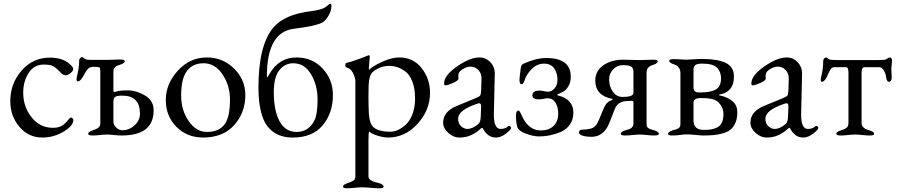

<svg xmlns="http://www.w3.org/2000/svg" viewBox="-20 -721 4797 1026"><path d="M333 -319Q318 -319 308 -329Q281 -358 265 -367Q249 -376 214 -376Q162 -376 133 -331Q104 -286 104 -226Q104 -151 148.5 -94.5Q193 -38 263 -38Q293 -38 311.5 -49.5Q330 -61 351 -88Q356 -93 360 -93Q364 -93 368 -88.5Q372 -84 372 -79Q372 -49 319.5 -17.5Q267 14 206 14Q132 14 83.5 -43.5Q35 -101 35 -180Q35 -275 95.5 -344Q156 -413 246 -413Q327 -413 366 -365Q371 -358 371 -353Q371 -341 356.5 -330Q342 -319 333 -319Z M595 -203Q586 -197 586 -177V-73Q586 -53 601.5 -39Q617 -25 633 -25Q671 -25 699.5 -51.5Q728 -78 728 -114Q728 -210 633 -210Q606 -210 595 -203ZM481 -364Q461 -364 451 -354Q441 -344 423 -311Q409 -286 396 -286Q389 -286 389 -297Q389 -305 390 -308Q403 -357 403 -398Q403 -405 408.5 -410.5Q414 -416 418 -416Q422 -416 433 -407Q440 -401 469 -401H549Q566 -401 585 -402Q604 -403 623 -403Q647 -403 647 -394Q647 -384 624 -376Q611 -372 604.5 -369Q598 -366 592 -358Q586 -350 586 -337V-236Q586 -232 589.5 -230Q593 -228 596 -230Q612 -238 663 -238Q708 -238 754.5 -211Q801 -184 801 -131Q801 3 630 3Q610 3 589.5 0.5Q569 -2 552 -2Q535 -2 514.5 0.5Q494 3 475 3Q451 3 451 -6Q451 -16 474 -24Q506 -34 513 -47Q516 -53 516 -63V-337Q516 -357 511.5 -360.5Q507 -364 481 -364Z M1085 -414Q1171 -414 1231 -354.5Q1291 -295 1291 -213Q1291 -119 1231.5 -52.5Q1172 14 1065 14Q980 14 923 -43Q866 -100 866 -187Q866 -273 930.5 -343.5Q995 -414 1085 -414ZM1068 -383Q1011 -383 980 -343Q948 -303 948 -210Q948 -133 988 -74.5Q1028 -16 1086 -16Q1161 -16 1189 -71Q1209 -110 1209 -189Q1209 -264 1169 -323.5Q1129 -383 1068 -383Z M1547 -383Q1502 -383 1472 -345Q1443 -309 1443 -226Q1444 -126 1475 -71Q1506 -16 1565 -16Q1629 -16 1660 -77Q1677 -110 1677 -189Q1677 -266 1642 -324.5Q1607 -383 1547 -383ZM1420 -326Q1471 -414 1564 -414Q1649 -414 1704 -355Q1759 -296 1759 -213Q1759 -117 1704.5 -51.5Q1650 14 1544 14Q1455 14 1408.5 -47Q1362 -108 1361 -252Q1361 -478 1440 -573Q1500 -645 1647 -662Q1671 -665 1688 -670Q1705 -675 1711 -678Q1717 -681 1728 -689.5Q1739 -698 1741 -700Q1742 -701 1745 -701Q1751 -701 1751 -690Q1751 -664 1736 -638Q1721 -612 1703 -601Q1669 -582 1549 -567Q1406 -549 1406 -312Q1406 -301 1419 -324Q1419 -325 1420 -326Z M2068 -17Q2085 -17 2105.5 -26Q2126 -35 2147.5 -54Q2169 -73 2183.5 -109.5Q2198 -146 2198 -193Q2198 -247 2183.5 -285Q2169 -323 2145.5 -339.5Q2122 -356 2102 -362.5Q2082 -369 2062 -369Q2014 -369 1976 -340Q1953 -323 1950 -269Q1950 -261 1949.5 -239.5Q1949 -218 1949 -205Q1949 -157 1951 -115Q1954 -62 1975 -42Q2002 -17 2068 -17ZM1879 220V-287Q1879 -304 1867 -329.5Q1855 -355 1833 -360Q1825 -362 1825 -373Q1825 -383 1832 -385Q1874 -395 1948 -425L1949 -426H1950Q1956 -426 1956 -417Q1956 -412 1953.5 -389Q1951 -366 1951 -357Q1951 -349 1952 -348Q1971 -367 2021.5 -390.5Q2072 -414 2114 -414Q2188 -414 2233 -357Q2278 -300 2278 -225Q2278 -133 2211.5 -59.5Q2145 14 2053 14Q2031 14 1999 4.5Q1967 -5 1953 -18Q1949 -18 1949 33V220Q1949 228 1952.5 233.5Q1956 239 1964 243.5Q1972 248 1977.5 250Q1983 252 1994 254.5Q2005 257 2007 258Q2030 266 2030 276Q2030 285 2008 285Q1988 285 1959.5 282.5Q1931 280 1914 280Q1897 280 1875.5 282.5Q1854 285 1834 285Q1813 285 1813 276Q1813 266 1836 258Q1869 248 1876 236Q1879 229 1879 220Z M2655 -32Q2680 -32 2695 -46Q2699 -50 2705 -46.5Q2711 -43 2711 -37Q2711 -28 2683.5 -7Q2656 14 2631 14Q2606 14 2589.5 1Q2573 -12 2566 -25Q2559 -38 2557 -38Q2553 -38 2539 -25Q2525 -12 2497.5 1Q2470 14 2434 14Q2403 14 2375.5 -11Q2348 -36 2348 -65Q2348 -125 2421 -155L2523 -197Q2542 -205 2546 -211Q2550 -217 2551 -237L2553 -301Q2554 -327 2537 -346Q2520 -365 2494 -365Q2477 -365 2458 -354.5Q2439 -344 2433 -333Q2429 -326 2429 -314Q2429 -312 2429.5 -307Q2430 -302 2430 -300Q2430 -291 2401.5 -278Q2373 -265 2361 -265Q2353 -265 2353 -274Q2353 -308 2393 -343Q2422 -369 2464 -391.5Q2506 -414 2542 -414Q2577 -414 2601 -388Q2625 -362 2624 -325L2619 -109Q2619 -32 2655 -32ZM2428 -87Q2428 -61 2444 -46.5Q2460 -32 2477 -32Q2506 -32 2537 -59Q2548 -68 2549 -99L2551 -148Q2552 -169 2542 -169Q2535 -169 2528 -166Q2428 -132 2428 -87Z M2962 -218Q2953 -214 2962 -211Q3044 -190 3044 -120Q3044 -82 3025 -55Q3006 -28 2975.5 -15.5Q2945 -3 2917 2.5Q2889 8 2860 8Q2830 8 2789.5 -7Q2749 -22 2743 -46Q2737 -73 2737 -105Q2737 -130 2752 -130Q2757 -130 2770 -100Q2804 -24 2871 -24Q2912 -24 2937.5 -47.5Q2963 -71 2963 -115Q2963 -148 2948.5 -172Q2934 -196 2906 -196Q2899 -196 2885 -193Q2871 -190 2859 -190Q2825 -190 2825 -212Q2825 -237 2866 -237Q2872 -237 2885.5 -234Q2899 -231 2909 -231Q2928 -231 2943.5 -249Q2959 -267 2959 -295Q2959 -330 2941.5 -355.5Q2924 -381 2886 -381Q2833 -381 2794 -317Q2790 -311 2785.5 -298Q2781 -285 2777 -278Q2773 -271 2767 -271Q2756 -271 2756 -294Q2756 -306 2762 -351Q2764 -375 2776 -380Q2844 -411 2899 -411Q3030 -411 3030 -311Q3030 -283 3019 -263Q3008 -243 2995.5 -235Q2983 -227 2962 -218Z M3365 -172Q3365 -182 3356 -182Q3326 -182 3311 -179Q3285 -172 3271 -151Q3266 -142 3249 -96.5Q3232 -51 3222 -36Q3192 10 3141 10Q3118 10 3102.5 6.5Q3087 3 3080.5 -2Q3074 -7 3074 -12Q3074 -28 3090 -28Q3107 -29 3113 -29.5Q3119 -30 3133.5 -33Q3148 -36 3157.5 -44.5Q3167 -53 3174 -66Q3181 -80 3193 -110.5Q3205 -141 3212 -154Q3225 -179 3250 -186Q3253 -187 3253.5 -189.5Q3254 -192 3251 -193Q3161 -210 3161 -291Q3161 -342 3204 -372Q3247 -402 3309 -402Q3322 -402 3353 -401Q3384 -400 3402 -400Q3419 -400 3435.5 -401Q3452 -402 3472 -402Q3495 -402 3495 -393Q3495 -383 3472 -375Q3454 -370 3444.5 -360.5Q3435 -351 3435 -330V-59Q3435 -51 3437 -45.5Q3439 -40 3445 -36Q3451 -32 3454 -31Q3457 -30 3466.5 -27.5Q3476 -25 3478 -24Q3501 -16 3501 -6Q3501 3 3478 3Q3458 3 3436.5 0.5Q3415 -2 3398 -2Q3381 -2 3360.5 0.5Q3340 3 3320 3Q3297 3 3297 -6Q3297 -16 3320 -24Q3321 -24 3328.5 -26.5Q3336 -29 3338 -29.5Q3340 -30 3346 -32.5Q3352 -35 3354 -37.5Q3356 -40 3359.5 -43.5Q3363 -47 3364 -51.5Q3365 -56 3365 -62ZM3307 -203Q3365 -203 3365 -225V-335Q3365 -357 3353 -365Q3341 -373 3308 -373Q3278 -373 3256.5 -350.5Q3235 -328 3235 -297Q3235 -260 3254.5 -231.5Q3274 -203 3307 -203Z M3725 -197Q3686 -197 3686 -172V-77Q3686 -27 3741 -27Q3765 -27 3780.5 -29.5Q3796 -32 3812.5 -40Q3829 -48 3837.5 -66Q3846 -84 3846 -112Q3846 -139 3830.5 -160.5Q3815 -182 3798 -188Q3775 -197 3725 -197ZM3648 -402Q3660 -402 3685 -404Q3710 -406 3732 -406Q3814 -406 3858 -385Q3902 -364 3902 -311Q3902 -230 3826 -216Q3814 -214 3826 -211Q3863 -204 3891.5 -182.5Q3920 -161 3920 -121Q3920 -88 3910 -65Q3900 -42 3884.5 -29Q3869 -16 3843 -8.5Q3817 -1 3792 1Q3767 3 3731 3Q3726 3 3696.5 0Q3667 -3 3650 -3Q3635 -3 3614.5 0Q3594 3 3573 3H3570Q3550 3 3550 -6Q3550 -16 3573 -24Q3575 -25 3584.5 -27.5Q3594 -30 3597 -31Q3600 -32 3606 -36Q3612 -40 3614 -45.5Q3616 -51 3616 -59V-330Q3616 -367 3579 -378Q3556 -386 3556 -396Q3556 -405 3579 -405Q3600 -405 3617 -403.5Q3634 -402 3648 -402ZM3715 -227Q3741 -227 3758.5 -229Q3776 -231 3795 -238Q3814 -245 3823.5 -261Q3833 -277 3833 -302Q3833 -337 3812 -359Q3791 -381 3732 -381Q3705 -381 3695.5 -373Q3686 -365 3686 -348V-252Q3686 -227 3715 -227Z M4297 -32Q4322 -32 4337 -46Q4341 -50 4347 -46.5Q4353 -43 4353 -37Q4353 -28 4325.5 -7Q4298 14 4273 14Q4248 14 4231.5 1Q4215 -12 4208 -25Q4201 -38 4199 -38Q4195 -38 4181 -25Q4167 -12 4139.5 1Q4112 14 4076 14Q4045 14 4017.5 -11Q3990 -36 3990 -65Q3990 -125 4063 -155L4165 -197Q4184 -205 4188 -211Q4192 -217 4193 -237L4195 -301Q4196 -327 4179 -346Q4162 -365 4136 -365Q4119 -365 4100 -354.5Q4081 -344 4075 -333Q4071 -326 4071 -314Q4071 -312 4071.5 -307Q4072 -302 4072 -300Q4072 -291 4043.5 -278Q4015 -265 4003 -265Q3995 -265 3995 -274Q3995 -308 4035 -343Q4064 -369 4106 -391.5Q4148 -414 4184 -414Q4219 -414 4243 -388Q4267 -362 4266 -325L4261 -109Q4261 -32 4297 -32ZM4070 -87Q4070 -61 4086 -46.5Q4102 -32 4119 -32Q4148 -32 4179 -59Q4190 -68 4191 -99L4193 -148Q4194 -169 4184 -169Q4177 -169 4170 -166Q4070 -132 4070 -87Z M4674 -400Q4711 -400 4717 -405Q4728 -414 4736 -414Q4739 -414 4743 -409.5Q4747 -405 4747 -399Q4747 -392 4745 -376.5Q4743 -361 4743 -352Q4743 -334 4745 -306Q4746 -299 4742 -291.5Q4738 -284 4732 -284Q4718 -284 4715 -309Q4713 -328 4702.5 -345Q4692 -362 4679 -362H4599Q4584 -362 4584 -330V-64Q4584 -51 4592 -42.5Q4600 -34 4606.5 -31Q4613 -28 4628 -24Q4651 -16 4651 -6Q4651 3 4628 3Q4608 3 4587.5 0.5Q4567 -2 4550 -2Q4533 -2 4512.5 0.5Q4492 3 4472 3Q4449 3 4449 -6Q4449 -16 4472 -24Q4483 -27 4487.5 -29Q4492 -31 4500 -35.5Q4508 -40 4511 -47.5Q4514 -55 4514 -65V-330Q4514 -362 4502 -362H4438Q4426 -362 4418 -350Q4410 -338 4398 -309Q4395 -302 4387.5 -293Q4380 -284 4373 -284Q4366 -284 4366 -295Q4366 -303 4367 -306Q4379 -349 4379 -396Q4379 -403 4384.5 -408.5Q4390 -414 4394 -414Q4398 -414 4409 -405Q4415 -400 4452 -400Z"/></svg>

Font: EB Garamond 08
Style: Regular
Weight: 400
Version: Version 0.016 ; ttfautohint (v1.5)